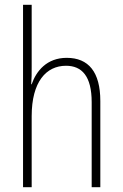

<svg xmlns="http://www.w3.org/2000/svg" viewBox="-20 -780 511 800"><path d="M112 -502V-760H76V0H112V-296C112 -440 173 -506 255 -506C321 -506 362 -463 362 -354V0H398V-359C398 -480 349 -539 258 -539C175 -539 131 -484 112 -429H110C112 -453 112 -472 112 -502Z"/></svg>

Font: Noto Sans Bengali Condensed ExtraLight
Style: Regular
Weight: 200
Width: 3
Designer: Joana Ranito - Universal Thirst; Jelle Bosma - Monotype Design Team
Foundry: Universal Thirst ehf.
Version: Version 3.000